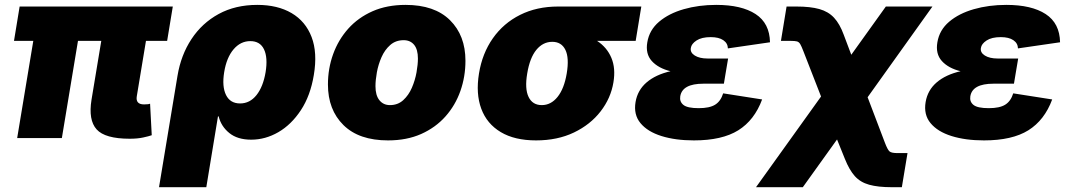

<svg xmlns="http://www.w3.org/2000/svg" viewBox="-20 -573 4432 797"><path d="M518.6 2.9Q416 2.9 381.1 -35.9Q346.2 -74.7 359.9 -159.2L400.4 -403.3H303.7L236.8 0H51.3L118.2 -403.3H38.1L61.5 -545.9H697.3L673.8 -403.3H585.9L547.9 -173.8Q542 -139.6 578.1 -139.6Q596.7 -139.6 603 -142.6L609.9 -11.7Q597.7 -7.3 574 -2.2Q550.3 2.9 518.6 2.9Z M640.1 204.1 716.8 -258.3Q731 -344.2 774.7 -410.6Q818.4 -477.1 887.7 -514.9Q957 -552.7 1047.9 -552.7Q1132.3 -552.7 1190.4 -518.6Q1248.5 -484.4 1273.4 -419.4Q1298.3 -354.5 1282.7 -261.7Q1268.6 -175.8 1229 -115.7Q1189.5 -55.7 1135.5 -24.4Q1081.5 6.8 1022.9 6.8Q965.8 6.8 931.9 -20.8Q897.9 -48.3 887.7 -89.8H884.8L836.4 204.1ZM976.6 -143.6Q1017.1 -143.6 1044.7 -178.2Q1072.3 -212.9 1082.5 -273.4Q1092.3 -334 1075.9 -368.2Q1059.6 -402.3 1019 -402.3Q978.5 -402.3 949.5 -368.2Q920.4 -334 910.6 -273.4Q900.9 -213.9 918.2 -178.7Q935.5 -143.6 976.6 -143.6Z M1590.8 9.8Q1470.2 9.8 1405.8 -53.7Q1341.3 -117.2 1341.3 -222.2Q1341.3 -288.6 1362.8 -348.1Q1384.3 -407.7 1425.5 -453.9Q1466.8 -500 1526.6 -526.4Q1586.4 -552.7 1663.6 -552.7Q1783.7 -552.7 1847.9 -489.3Q1912.1 -425.8 1912.1 -320.8Q1912.1 -254.9 1891.1 -195.3Q1870.1 -135.7 1829.1 -89.6Q1788.1 -43.5 1728.3 -16.8Q1668.5 9.8 1590.8 9.8ZM1598.6 -136.7Q1631.3 -136.7 1653.8 -157.2Q1676.3 -177.7 1689.7 -208.7Q1703.1 -239.7 1709 -272.7Q1714.8 -305.7 1714.8 -330.1Q1714.8 -367.7 1699 -387Q1683.1 -406.2 1655.8 -406.2Q1622.6 -406.2 1599.9 -386.2Q1577.1 -366.2 1563.7 -335.7Q1550.3 -305.2 1544.4 -272.7Q1538.6 -240.2 1538.6 -215.3Q1538.6 -177.2 1554.9 -157Q1571.3 -136.7 1598.6 -136.7Z M2205.1 9.8Q2116.2 9.8 2058.6 -24.7Q2001 -59.1 1977.8 -121.6Q1954.6 -184.1 1968.3 -268.1Q1981.9 -351.6 2025.9 -414.1Q2069.8 -476.6 2138.9 -511.2Q2208 -545.9 2296.9 -545.9H2642.1L2618.7 -403.3H2458.5Q2499.5 -376.5 2517.8 -333Q2536.1 -289.6 2526.4 -231.4Q2515.6 -165.5 2473.1 -110.6Q2430.7 -55.7 2362.3 -22.9Q2293.9 9.8 2205.1 9.8ZM2272.5 -399.4Q2233.9 -399.4 2206.5 -366.2Q2179.2 -333 2168.5 -268.1Q2157.7 -204.6 2174.1 -170.7Q2190.4 -136.7 2229 -136.7Q2267.1 -136.7 2294.4 -170.7Q2321.8 -204.6 2332.5 -268.1Q2343.3 -333 2326.9 -366.2Q2310.5 -399.4 2272.5 -399.4Z M2860.4 9.8Q2783.7 9.8 2725.8 -8.3Q2668 -26.4 2638.7 -61.8Q2609.4 -97.2 2618.2 -149.4Q2626.5 -198.7 2664.1 -231Q2701.7 -263.2 2763.2 -277.3Q2712.4 -290 2685.5 -319.8Q2658.7 -349.6 2667 -397.5Q2675.3 -448.2 2715.8 -482.7Q2756.3 -517.1 2818.4 -534.9Q2880.4 -552.7 2953.1 -552.7Q3058.1 -552.7 3116.5 -514.6Q3174.8 -476.6 3176.3 -397.5L3001.5 -372.1Q3001 -393.6 2982.4 -406.2Q2963.9 -418.9 2930.2 -418.9Q2892.6 -418.9 2871.3 -405Q2850.1 -391.1 2847.7 -374Q2844.2 -355 2864 -342.5Q2883.8 -330.1 2917.5 -330.1H3002.4L2991.7 -266.6L2984.9 -225.6H2899.9Q2812 -225.6 2803.7 -172.9Q2800.3 -150.9 2816.9 -137.5Q2833.5 -124 2880.4 -124Q2925.3 -124 2948.5 -138.4Q2971.7 -152.8 2981.9 -185.5L3143.6 -160.2Q3111.8 -74.2 3044.7 -32.2Q2977.5 9.8 2860.4 9.8Z M3118.2 204.1 3388.2 -172.4 3314.9 -360.4Q3307.1 -380.9 3301.8 -389.9Q3296.4 -398.9 3288.1 -401.1Q3279.8 -403.3 3262.7 -403.3H3221.7L3245.1 -545.9H3286.1Q3344.2 -545.9 3381.3 -535.4Q3418.5 -524.9 3442.1 -499.5Q3465.8 -474.1 3482.4 -428.7L3513.7 -345.7L3657.2 -545.9H3850.6L3581.5 -169.4L3653.3 19.5Q3664.6 49.3 3672.9 55.9Q3681.2 62.5 3706.1 62.5H3747.1L3723.6 204.1H3682.6Q3624.5 204.1 3587.9 193.8Q3551.3 183.6 3528.3 158Q3505.4 132.3 3487.3 86.9L3454.6 5.9L3312.5 204.1Z M4064.5 9.8Q3987.8 9.8 3929.9 -8.3Q3872.1 -26.4 3842.8 -61.8Q3813.5 -97.2 3822.3 -149.4Q3830.6 -198.7 3868.2 -231Q3905.8 -263.2 3967.3 -277.3Q3916.5 -290 3889.6 -319.8Q3862.8 -349.6 3871.1 -397.5Q3879.4 -448.2 3919.9 -482.7Q3960.4 -517.1 4022.5 -534.9Q4084.5 -552.7 4157.2 -552.7Q4262.2 -552.7 4320.6 -514.6Q4378.9 -476.6 4380.4 -397.5L4205.6 -372.1Q4205.1 -393.6 4186.5 -406.2Q4168 -418.9 4134.3 -418.9Q4096.7 -418.9 4075.4 -405Q4054.2 -391.1 4051.8 -374Q4048.3 -355 4068.1 -342.5Q4087.9 -330.1 4121.6 -330.1H4206.5L4195.8 -266.6L4189 -225.6H4104Q4016.1 -225.6 4007.8 -172.9Q4004.4 -150.9 4021 -137.5Q4037.6 -124 4084.5 -124Q4129.4 -124 4152.6 -138.4Q4175.8 -152.8 4186 -185.5L4347.7 -160.2Q4315.9 -74.2 4248.8 -32.2Q4181.6 9.8 4064.5 9.8Z"/></svg>

Font: Inter Black
Style: Italic
Weight: 900
Italic angle: -9.39999°
Designer: Rasmus Andersson
Foundry: rsms
Version: Version 4.000;git-a52131595